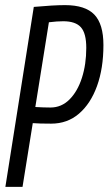

<svg xmlns="http://www.w3.org/2000/svg" viewBox="-20 -730 424 750"><path d="M1 0 112 -703Q189 -710 234 -710Q313 -710 348.5 -673Q384 -636 384 -554Q384 -463 359 -394Q334 -325 288.5 -286Q243 -247 180 -247Q152 -247 138.5 -247.5Q125 -248 108 -249L68 0ZM171 -643 118 -312Q135 -311 149 -310.5Q163 -310 177 -310Q220 -310 251.5 -341.5Q283 -373 300 -426Q317 -479 317 -543Q317 -600 296 -623.5Q275 -647 227 -647Q203 -647 171 -643Z"/></svg>

Font: Georama Condensed
Style: Italic
Weight: 400
Width: 3
Italic angle: -9°
Designer: Jean-Baptiste Levee
Foundry: Production Type
Version: Version 1.000